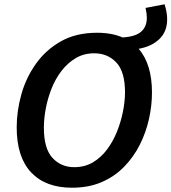

<svg xmlns="http://www.w3.org/2000/svg" viewBox="-20 -866 801 897"><path d="M316 11Q193 11 125.5 -60.5Q58 -132 58 -271Q58 -348 80 -426Q102 -504 148.5 -569Q195 -634 265.5 -673.5Q336 -713 434 -713Q502 -713 553 -691Q614 -695 640 -718.5Q666 -742 666 -783Q666 -802 660 -829L749 -846Q761 -807 761 -776Q761 -719 725 -684Q689 -649 628 -638Q690 -566 690 -434Q690 -373 676 -310Q662 -247 633 -189.5Q604 -132 559.5 -86.5Q515 -41 454.5 -15Q394 11 316 11ZM327 -85Q376 -85 414 -107.5Q452 -130 480 -167.5Q508 -205 526.5 -251Q545 -297 554.5 -345Q564 -393 564 -435Q564 -531 523.5 -574Q483 -617 420 -617Q372 -617 334 -594.5Q296 -572 267.5 -535Q239 -498 221 -452.5Q203 -407 194 -359.5Q185 -312 185 -269Q185 -172 225 -128.5Q265 -85 327 -85Z"/></svg>

Font: Bitter SemiBold
Style: Italic
Weight: 600
Italic angle: -9°
Designer: Sol Matas, and Bitter project Authors
Foundry: Sol Matas
Version: Version 2.001